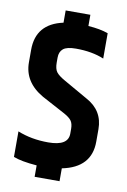

<svg xmlns="http://www.w3.org/2000/svg" viewBox="-90 -798 603 911"><g transform="rotate(10 212.0 -342.5)"><path d="M206 -415 320 -350Q402 -306 402 -216V-156Q402 -31 263 -3V59H143V4Q67 -2 30 -17V-140Q96 -113 178 -113Q274 -113 274 -172V-195Q274 -220 264 -234Q254 -248 226 -263L116 -322Q22 -376 22 -471V-532Q22 -657 151 -685V-744H270V-690Q328 -686 366 -672V-550Q309 -574 231 -574Q187 -574 169.5 -559.5Q152 -545 152 -517V-493Q152 -463 163 -448Q174 -433 206 -415Z"/></g></svg>

Font: Khand ExtraBold
Style: Regular
Weight: 800
Designer: Sanchit Sawaria and Jyotish Sonowal (Devanagari), Satya Rajpurohit (Latin)
Foundry: Indian Type Foundry
Version: Version 2.000;PS 1.0;hotconv 1.0.79;makeotf.lib2.5.61930